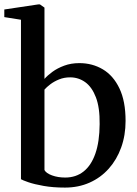

<svg xmlns="http://www.w3.org/2000/svg" viewBox="-24 -839 620 870"><path d="M-4.5 -761.5V-796L149 -819H157L177.5 -804.5V-481.5Q191 -497 213.5 -513.5Q236 -530 267 -541.5Q298 -553 335.5 -553Q394.5 -553 442 -524.8Q489.5 -496.5 517.2 -438.5Q545 -380.5 545 -291Q545 -226 525.2 -171Q505.5 -116 469 -75Q432.5 -34 382 -11.5Q331.5 11 270.5 11Q216.5 11 174 3.5Q131.5 -4 104.8 -13.2Q78 -22.5 71 -27V-749.5ZM294 -488.5Q266.5 -488.5 243.8 -479.2Q221 -470 204 -457Q187 -444 177.5 -433V-68.5Q185 -54 211.8 -44.2Q238.5 -34.5 271.5 -34.5Q320 -34.5 354.8 -62Q389.5 -89.5 408.2 -143.2Q427 -197 427.5 -276.5Q428.5 -351.5 410.5 -398.2Q392.5 -445 362 -466.8Q331.5 -488.5 294 -488.5Z"/></svg>

Font: Merriweather 60pt Medium
Style: Regular
Weight: 500
Version: Version 2.100